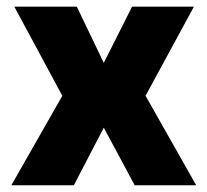

<svg xmlns="http://www.w3.org/2000/svg" viewBox="-20 -550 616 570"><path d="M288.1 -363.3 372.1 -530.3H555.7L412.1 -265.6L562.5 0H379.9L288.1 -170.9L199.2 0H13.7L165 -265.6L22.5 -530.3H208Z"/></svg>

Font: Pretendard Std Black
Style: Regular
Weight: 900
Designer: Base glyphs from Inter by Rasmus Andersson; Hangeul glyphs from Noto Sans CJK(Source Han Sans) by Jang Soo-young and Kan
Foundry: Kil Hyung-jin
Version: Version 1.309